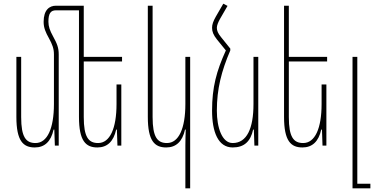

<svg xmlns="http://www.w3.org/2000/svg" viewBox="-20 -791 2032 1043"><path d="M299 -495C299 -532 290 -554 268 -594C251 -625 243 -647 243 -673C243 -716 254 -735 284 -735H409V-156C409 -25 446 10 509 10C562 10 597 -22 611 -87H615L618 0H639V-332H613V-226C613 -93 577 -14 513 -14C461 -14 435 -46 435 -155V-457H643V-482H435V-760H284C248 -760 217 -737 217 -672C217 -640 228 -615 246 -583C264 -550 273 -527 273 -496V-226C273 -93 237 -14 173 -14C121 -14 95 -46 95 -155V-482H69V-156C69 -25 106 10 169 10C222 10 257 -22 271 -87H275L278 0H299Z M1013 232V-482H987V-226C987 -93 951 -14 887 -14C835 -14 809 -46 809 -155V-760H783V-156C783 -25 820 10 883 10C936 10 971 -22 985 -87H989C988 -58 987 -30 987 -1V232Z M1231 -527 1181 -589C1164 -610 1158 -624 1158 -640C1158 -653 1165 -670 1175 -688L1216 -759L1193 -771L1152 -700C1138 -675 1132 -658 1132 -640C1132 -619 1139 -601 1159 -576L1207 -517C1156 -405 1132 -317 1132 -190C1132 -74 1165 10 1244 10C1306 10 1341 -22 1355 -87H1359L1362 0H1383V-482H1357V-226C1357 -93 1321 -14 1244 -14C1186 -14 1158 -98 1158 -190C1158 -308 1183 -405 1231 -517Z M1753 -332H1727V-226C1727 -93 1691 -14 1627 -14C1575 -14 1549 -46 1549 -155V-457H1757V-482H1549V-760H1523V-156C1523 -25 1560 10 1623 10C1676 10 1711 -22 1725 -87H1729L1732 0H1753Z M1895 232H1992V207H1921V-482H1895Z"/></svg>

Font: Noto Sans Armenian ExtraCondensed Thin
Style: Regular
Weight: 100
Width: 2
Designer: Monotype Design Team
Foundry: Monotype Imaging Inc.
Version: Version 2.008